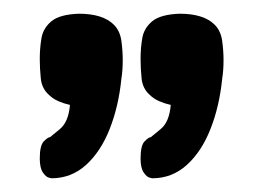

<svg xmlns="http://www.w3.org/2000/svg" viewBox="-20 -710 381 280"><path d="M55 -450Q55 -450 51 -451Q47 -452 42.5 -458.5Q38 -465 38 -479Q38 -498 44 -504Q50 -510 53 -510Q54 -511 67 -521.5Q80 -532 82 -557Q73 -559 65 -562.5Q57 -566 51 -572Q41 -581 39.5 -595.5Q38 -610 38 -624Q38 -640 40.5 -654.5Q43 -669 55 -679Q67 -689 95 -690Q130 -690 146 -674Q155 -665 157 -650.5Q159 -636 159 -622Q159 -615 158.5 -608Q158 -601 157 -595Q153 -555 140 -522Q127 -489 105.5 -469.5Q84 -450 55 -450ZM202 -450Q202 -450 198 -451Q194 -452 189.5 -458.5Q185 -465 185 -479Q185 -498 191 -504Q197 -510 200 -510Q201 -511 214 -521.5Q227 -532 229 -557Q220 -559 212 -562.5Q204 -566 198 -572Q188 -581 186.5 -595.5Q185 -610 185 -624Q185 -640 187.5 -654.5Q190 -669 202 -679Q214 -689 242 -690Q277 -690 293 -674Q302 -665 304 -650.5Q306 -636 306 -622Q306 -615 305.5 -608Q305 -601 304 -595Q300 -555 287 -522Q274 -489 252.5 -469.5Q231 -450 202 -450Z"/></svg>

Font: Fredoka Condensed Medium
Style: Regular
Weight: 500
Width: 3
Designer: Ben Nathan
Foundry: Milena B. Brandão, Ben Nathan
Version: Version 2.001